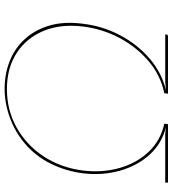

<svg xmlns="http://www.w3.org/2000/svg" viewBox="22 -762 748 832"><g transform="rotate(90 396.0 -346.0)"><path d="M365 8Q301 8 245 -14Q189 -36 150 -79Q110 -122 91 -185.5Q72 -249 83 -332Q93 -417 132.5 -492Q172 -567 233.5 -620Q295 -673 371 -691Q356 -690 346 -689Q336 -688 335 -688H129L130 -694Q130 -697 132 -698.5Q134 -700 137 -700H386L384 -684Q306 -668 244.5 -615.5Q183 -563 144 -489Q105 -415 95 -332Q83 -235 114 -160.5Q145 -86 210 -44Q275 -2 366 -2Q458 -2 533.5 -44.5Q609 -87 658 -161.5Q707 -236 719 -332Q729 -416 708 -490Q687 -564 638 -616Q589 -668 516 -684L518 -700H767Q770 -700 771 -698.5Q772 -697 772 -694L771 -688H564Q559 -688 549 -689Q539 -690 531 -691Q603 -673 651 -619.5Q699 -566 720 -490.5Q741 -415 731 -332Q722 -259 689.5 -192.5Q657 -126 601 -79Q551 -37 489 -14.5Q427 8 365 8Z"/></g></svg>

Font: Aleo Thin
Style: Italic
Weight: 250
Italic angle: -7°
Designer: Alessio Laiso
Foundry: Alessio Laiso
Version: Version 2.001;gftools[0.9.29]